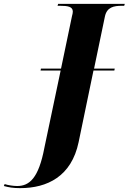

<svg xmlns="http://www.w3.org/2000/svg" viewBox="-173 -734 666 994"><path d="M-69 240C72 240 197 179 234 2L311 -369H419L421 -379H314L370 -648C380 -697 416 -704 458 -704H470L473 -714H128L125 -704H138C177 -704 204 -700 204 -674C204 -668 202 -658 200 -652L143 -379H39L37 -369H141L57 30C27 189 -21 229 -84 229C-104 229 -131 225 -149 219L-153 229C-128 236 -105 240 -69 240Z"/></svg>

Font: Noto Serif Display SemiCondensed ExtraBold
Style: Italic
Weight: 800
Width: 4
Italic angle: -12°
Designer: Monotype Design Team
Foundry: Monotype Imaging Inc.
Version: Version 2.009